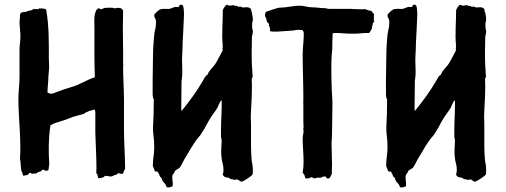

<svg xmlns="http://www.w3.org/2000/svg" viewBox="-20 -759 2191 831"><path d="M59.6 -330.1C59.6 -291 62.5 -252 64.5 -213.9C65.4 -193.4 67.4 -171.9 67.4 -151.4C67.4 -127.9 69.3 -109.4 66.4 -73.2C70.3 -54.7 69.3 -38.1 72.3 -19.5C79.1 -12.7 75.2 -4.9 82 2C88.9 -1 95.7 0 100.6 -2.9C105.5 -5.9 106.4 -11.7 111.3 -11.7C115.2 -11.7 110.4 -6.8 123 -6.8C127.9 -9.8 131.8 -6.8 135.7 -7.8C140.6 -10.7 145.5 -16.6 156.2 -16.6C159.2 -19.5 162.1 -24.4 167 -25.4C171.9 -22.5 173.8 -17.6 188.5 -21.5C192.4 -28.3 190.4 -39.1 193.4 -46.9C189.5 -101.6 189.5 -155.3 198.2 -216.8C209 -221.7 217.8 -227.5 232.4 -230.5C247.1 -235.4 260.7 -239.3 275.4 -245.1C282.2 -248 288.1 -250 294.9 -252.9C295.9 -252.9 342.8 -266.6 343.8 -266.6C348.6 -271.5 357.4 -275.4 371.1 -280.3C377.9 -280.3 382.8 -285.2 390.6 -284.2C393.6 -273.4 392.6 -261.7 392.6 -250C392.6 -227.5 392.6 -207 392.6 -184.6C393.6 -133.8 397.5 -82 397.5 -31.2C397.5 -23.4 396.5 -15.6 396.5 -8.8C405.3 -5.9 400.4 7.8 407.2 12.7C414.1 12.7 418 9.8 424.8 9.8C427.7 8.8 433.6 2 436.5 2C445.3 2 452.1 4.9 460 4.9C468.8 4.9 473.6 -2.9 484.4 -2.9C488.3 -5.9 489.3 -9.8 494.1 -9.8C499 -6.8 504.9 -5.9 510.7 -6.8C513.7 -9.8 515.6 -14.6 516.6 -19.5C519.5 -24.4 521.5 -27.3 521.5 -30.3C521.5 -85 516.6 -139.6 516.6 -195.3V-325.2C516.6 -375 512.7 -421.9 512.7 -471.7C512.7 -474.6 515.6 -472.7 512.7 -484.4C513.7 -534.2 511.7 -583 511.7 -632.8C511.7 -660.2 512.7 -686.5 512.7 -713.9C509.8 -717.8 506.8 -720.7 502.9 -723.6C496.1 -724.6 492.2 -726.6 476.6 -722.7L466.8 -725.6H455.1C448.2 -725.6 436.5 -725.6 429.7 -723.6C426.8 -722.7 427.7 -721.7 417 -718.8C413.1 -719.7 410.2 -721.7 407.2 -724.6C404.3 -719.7 398.4 -718.8 394.5 -711.9C394.5 -705.1 391.6 -703.1 390.6 -698.2C386.7 -678.7 388.7 -657.2 388.7 -637.7C388.7 -567.4 387.7 -496.1 390.6 -424.8C356.4 -414.1 326.2 -392.6 291 -382.8C267.6 -376 244.1 -368.2 221.7 -359.4C214.8 -356.4 209 -353.5 201.2 -353.5C196.3 -353.5 191.4 -355.5 185.5 -358.4C185.5 -380.9 189.5 -405.3 189.5 -427.7C189.5 -435.5 191.4 -442.4 191.4 -450.2C194.3 -468.8 191.4 -487.3 191.4 -505.9C191.4 -576.2 192.4 -648.4 179.7 -717.8C174.8 -722.7 157.2 -722.7 150.4 -722.7C146.5 -722.7 149.4 -716.8 137.7 -719.7C134.8 -719.7 132.8 -718.8 124 -719.7C117.2 -710.9 100.6 -714.8 92.8 -707C85.9 -710 78.1 -705.1 71.3 -704.1C68.4 -699.2 65.4 -699.2 66.4 -684.6C66.4 -677.7 64.5 -672.9 64.5 -666C64.5 -643.6 68.4 -623 68.4 -600.6C68.4 -582 64.5 -563.5 64.5 -543.9C64.5 -504.9 64.5 -464.8 64.5 -425.8C64.5 -393.6 59.6 -362.3 59.6 -330.1Z M641.6 -341.8C641.6 -336.9 642.6 -333 645.5 -330.1V-317.4C645.5 -283.2 644.5 -249 642.6 -214.8C641.6 -200.2 642.6 -184.6 644.5 -169.9C646.5 -155.3 647.5 -139.6 647.5 -124C647.5 -109.4 646.5 -95.7 644.5 -82C642.6 -68.4 641.6 -54.7 641.6 -40C644.5 -34.2 646.5 -29.3 647.5 -26.4C648.4 -23.4 648.4 -19.5 651.4 -17.6C653.3 -16.6 655.3 -15.6 658.2 -16.6C660.2 -17.6 662.1 -16.6 663.1 -14.6C665 -10.7 668.9 -5.9 669.9 -1C670.9 3.9 674.8 8.8 679.7 11.7C680.7 20.5 684.6 26.4 690.4 32.2C695.3 37.1 699.2 43.9 702.1 51.8C710 52.7 714.8 51.8 717.8 50.8L727.5 46.9C728.5 36.1 727.5 27.3 726.6 22.5C725.6 17.6 725.6 12.7 725.6 7.8C725.6 1 727.5 -3.9 730.5 -6.8C733.4 -9.8 736.3 -14.6 737.3 -19.5C744.1 -24.4 749 -28.3 752 -29.3C754.9 -30.3 756.8 -32.2 758.8 -35.2C762.7 -40 765.6 -45.9 768.6 -51.8C771.5 -57.6 774.4 -63.5 777.3 -68.4L804.7 -114.3C812.5 -127.9 831.1 -157.2 842.8 -168.9C845.7 -171.9 847.7 -174.8 849.6 -177.7C861.3 -195.3 871.1 -212.9 880.9 -231.4C890.6 -250 903.3 -266.6 915 -283.2C919.9 -290 923.8 -296.9 926.8 -305.7C929.7 -313.5 933.6 -320.3 938.5 -326.2C939.5 -323.2 939.5 -319.3 939.5 -315.4V-304.7C939.5 -282.2 938.5 -260.7 937.5 -239.3C936.5 -217.8 936.5 -195.3 936.5 -172.9C936.5 -168 936.5 -164.1 937.5 -161.1C938.5 -157.2 939.5 -153.3 939.5 -148.4C939.5 -141.6 938.5 -135.7 938.5 -129.9L937.5 -112.3V-91.8L939.5 -72.3C940.4 -63.5 942.4 -55.7 944.3 -48.8C946.3 -41 947.3 -33.2 947.3 -25.4C947.3 -20.5 947.3 -16.6 946.3 -12.7C945.3 -8.8 944.3 -4.9 944.3 -2C949.2 4.9 954.1 8.8 960.9 8.8C967.8 8.8 973.6 11.7 978.5 16.6C982.4 15.6 985.4 16.6 988.3 17.6C990.2 18.6 992.2 19.5 994.1 19.5C997.1 19.5 999 19.5 1000 18.6C1002 17.6 1003.9 17.6 1005.9 17.6C1008.8 17.6 1012.7 19.5 1015.6 22.5C1018.6 25.4 1022.5 27.3 1025.4 27.3C1032.2 27.3 1073.2 1 1073.2 -4.9C1074.2 -7.8 1074.2 -12.7 1074.2 -18.6C1074.2 -26.4 1074.2 -34.2 1073.2 -42L1069.3 -64.5C1067.4 -86.9 1066.4 -108.4 1066.4 -130.9V-223.6L1065.4 -251C1065.4 -272.5 1067.4 -293.9 1068.4 -316.4C1069.3 -337.9 1070.3 -359.4 1070.3 -380.9C1070.3 -392.6 1070.3 -404.3 1069.3 -416C1070.3 -419.9 1071.3 -423.8 1074.2 -426.8C1073.2 -429.7 1072.3 -436.5 1072.3 -447.3C1070.3 -469.7 1069.3 -492.2 1069.3 -514.6V-537.1L1070.3 -593.8V-602.5L1071.3 -603.5C1073.2 -610.4 1074.2 -617.2 1074.2 -624C1074.2 -627.9 1073.2 -631.8 1072.3 -635.7L1071.3 -636.7V-660.2L1072.3 -662.1C1074.2 -667 1074.2 -672.9 1074.2 -677.7C1074.2 -682.6 1073.2 -687.5 1072.3 -692.4C1071.3 -697.3 1070.3 -702.1 1070.3 -707L1068.4 -708L1066.4 -719.7C1062.5 -724.6 1057.6 -726.6 1052.7 -727.5C1046.9 -727.5 1039.1 -727.5 1029.3 -726.6C1028.3 -727.5 1027.3 -728.5 1025.4 -729.5C1023.4 -730.5 1018.6 -730.5 1010.7 -729.5L1007.8 -732.4C1006.8 -733.4 1002.9 -734.4 996.1 -733.4C995.1 -736.3 992.2 -737.3 988.3 -736.3C984.4 -735.4 979.5 -735.4 974.6 -734.4C971.7 -734.4 969.7 -735.4 967.8 -736.3C965.8 -737.3 962.9 -738.3 960 -738.3C955.1 -733.4 944.3 -720.7 944.3 -712.9C944.3 -688.5 943.4 -664.1 942.4 -638.7C941.4 -614.3 941.4 -586.9 944.3 -557.6C943.4 -552.7 942.4 -547.9 943.4 -543.9V-540L936.5 -527.3C926.8 -508.8 918.9 -492.2 909.2 -478.5C904.3 -471.7 898.4 -465.8 892.6 -459C886.7 -452.1 881.8 -445.3 878.9 -436.5C874 -433.6 869.1 -428.7 866.2 -423.8L857.4 -408.2C831.1 -362.3 798.8 -319.3 765.6 -278.3C764.6 -283.2 764.6 -287.1 764.6 -292V-304.7L765.6 -392.6V-407.2L767.6 -421.9C769.5 -438.5 769.5 -455.1 768.6 -471.7C767.6 -488.3 767.6 -504.9 768.6 -521.5C769.5 -539.1 770.5 -556.6 770.5 -575.2C771.5 -593.8 772.5 -611.3 773.4 -629.9L776.4 -696.3C776.4 -710 775.4 -722.7 772.5 -733.4L768.6 -737.3C766.6 -739.3 764.6 -738.3 761.7 -738.3C757.8 -738.3 754.9 -735.4 753.9 -728.5C743.2 -729.5 735.4 -729.5 730.5 -726.6C724.6 -723.6 718.8 -722.7 712.9 -720.7C710 -719.7 706.1 -719.7 702.1 -720.7H691.4C672.9 -720.7 668.9 -717.8 656.2 -705.1L651.4 -700.2C648.4 -697.3 647.5 -695.3 647.5 -693.4C647.5 -688.5 648.4 -683.6 651.4 -679.7C654.3 -675.8 655.3 -669.9 655.3 -663.1C655.3 -652.3 654.3 -641.6 651.4 -630.9C648.4 -620.1 647.5 -608.4 646.5 -597.7C642.6 -557.6 641.6 -516.6 641.6 -476.6C640.6 -436.5 640.6 -395.5 640.6 -355.5C640.6 -350.6 640.6 -345.7 641.6 -341.8Z M1133.8 -671.9C1133.8 -661.1 1144.5 -658.2 1144.5 -654.3C1144.5 -651.4 1140.6 -654.3 1148.4 -638.7V-626C1151.4 -623 1155.3 -622.1 1160.2 -622.1C1164.1 -622.1 1164.1 -623 1179.7 -622.1C1203.1 -623 1225.6 -626 1250 -627C1256.8 -628.9 1263.7 -629.9 1270.5 -629.9C1277.3 -629.9 1282.2 -628.9 1289.1 -628.9C1292 -626 1294.9 -618.2 1294.9 -614.3C1294.9 -583 1290 -551.8 1290 -521.5C1290 -459 1293 -398.4 1293 -335.9C1293 -323.2 1292 -309.6 1293 -297.9C1293 -275.4 1293 -252.9 1293 -230.5C1293 -222.7 1293.9 -214.8 1293.9 -207C1293.9 -204.1 1291 -205.1 1293.9 -194.3C1293.9 -181.6 1290 -169.9 1290 -159.2C1290 -125 1293.9 -93.8 1293.9 -59.6C1293.9 -43 1293 -30.3 1290 -11.7C1293 -8.8 1295.9 -3.9 1297.9 -1C1300.8 3.9 1296.9 8.8 1304.7 13.7C1312.5 13.7 1321.3 11.7 1328.1 7.8C1335 7.8 1333 13.7 1340.8 12.7C1349.6 12.7 1350.6 9.8 1353.5 9.8C1357.4 9.8 1362.3 9.8 1366.2 10.7C1374 7.8 1377.9 3.9 1389.6 4.9C1392.6 7.8 1388.7 10.7 1397.5 13.7C1410.2 13.7 1409.2 4.9 1416 -5.9C1416 -20.5 1417 -34.2 1417 -48.8C1417 -79.1 1415 -108.4 1415 -138.7C1415 -153.3 1417 -164.1 1417 -178.7C1417 -222.7 1418.9 -266.6 1418.9 -310.5C1418.9 -330.1 1417 -347.7 1416 -367.2C1414.1 -405.3 1414.1 -441.4 1414.1 -477.5C1414.1 -494.1 1415 -509.8 1416 -526.4C1416 -533.2 1418 -540 1418 -546.9C1418 -570.3 1418.9 -592.8 1419.9 -615.2C1426.8 -616.2 1431.6 -616.2 1436.5 -616.2C1457 -616.2 1475.6 -613.3 1495.1 -613.3C1502.9 -613.3 1509.8 -613.3 1517.6 -613.3C1533.2 -613.3 1549.8 -616.2 1564.5 -616.2H1577.1C1584 -623 1585.9 -628.9 1589.8 -635.7C1588.9 -644.5 1593.8 -650.4 1593.8 -658.2L1600.6 -668C1600.6 -670.9 1595.7 -666 1598.6 -681.6C1598.6 -688.5 1596.7 -693.4 1599.6 -698.2C1592.8 -701.2 1591.8 -708 1586.9 -711.9C1575.2 -711.9 1567.4 -718.8 1556.6 -719.7C1553.7 -718.8 1550.8 -718.8 1545.9 -718.8C1543 -718.8 1501 -719.7 1499 -720.7H1404.3C1396.5 -720.7 1390.6 -723.6 1387.7 -723.6C1367.2 -723.6 1348.6 -727.5 1328.1 -727.5C1313.5 -727.5 1294.9 -734.4 1276.4 -734.4C1256.8 -734.4 1234.4 -729.5 1214.8 -727.5C1206.1 -726.6 1196.3 -726.6 1187.5 -725.6C1179.7 -724.6 1135.7 -710 1129.9 -707C1127.9 -701.2 1127 -696.3 1127 -691.4C1127 -686.5 1132.8 -682.6 1133.8 -671.9Z M1651.4 -341.8C1651.4 -336.9 1652.3 -333 1655.3 -330.1V-317.4C1655.3 -283.2 1654.3 -249 1652.3 -214.8C1651.4 -200.2 1652.3 -184.6 1654.3 -169.9C1656.2 -155.3 1657.2 -139.6 1657.2 -124C1657.2 -109.4 1656.2 -95.7 1654.3 -82C1652.3 -68.4 1651.4 -54.7 1651.4 -40C1654.3 -34.2 1656.2 -29.3 1657.2 -26.4C1658.2 -23.4 1658.2 -19.5 1661.1 -17.6C1663.1 -16.6 1665 -15.6 1668 -16.6C1669.9 -17.6 1671.9 -16.6 1672.9 -14.6C1674.8 -10.7 1678.7 -5.9 1679.7 -1C1680.7 3.9 1684.6 8.8 1689.5 11.7C1690.4 20.5 1694.3 26.4 1700.2 32.2C1705.1 37.1 1709 43.9 1711.9 51.8C1719.7 52.7 1724.6 51.8 1727.5 50.8L1737.3 46.9C1738.3 36.1 1737.3 27.3 1736.3 22.5C1735.4 17.6 1735.4 12.7 1735.4 7.8C1735.4 1 1737.3 -3.9 1740.2 -6.8C1743.2 -9.8 1746.1 -14.6 1747.1 -19.5C1753.9 -24.4 1758.8 -28.3 1761.7 -29.3C1764.6 -30.3 1766.6 -32.2 1768.6 -35.2C1772.5 -40 1775.4 -45.9 1778.3 -51.8C1781.2 -57.6 1784.2 -63.5 1787.1 -68.4L1814.5 -114.3C1822.3 -127.9 1840.8 -157.2 1852.5 -168.9C1855.5 -171.9 1857.4 -174.8 1859.4 -177.7C1871.1 -195.3 1880.9 -212.9 1890.6 -231.4C1900.4 -250 1913.1 -266.6 1924.8 -283.2C1929.7 -290 1933.6 -296.9 1936.5 -305.7C1939.5 -313.5 1943.4 -320.3 1948.2 -326.2C1949.2 -323.2 1949.2 -319.3 1949.2 -315.4V-304.7C1949.2 -282.2 1948.2 -260.7 1947.3 -239.3C1946.3 -217.8 1946.3 -195.3 1946.3 -172.9C1946.3 -168 1946.3 -164.1 1947.3 -161.1C1948.2 -157.2 1949.2 -153.3 1949.2 -148.4C1949.2 -141.6 1948.2 -135.7 1948.2 -129.9L1947.3 -112.3V-91.8L1949.2 -72.3C1950.2 -63.5 1952.1 -55.7 1954.1 -48.8C1956.1 -41 1957 -33.2 1957 -25.4C1957 -20.5 1957 -16.6 1956.1 -12.7C1955.1 -8.8 1954.1 -4.9 1954.1 -2C1959 4.9 1963.9 8.8 1970.7 8.8C1977.5 8.8 1983.4 11.7 1988.3 16.6C1992.2 15.6 1995.1 16.6 1998 17.6C2000 18.6 2002 19.5 2003.9 19.5C2006.8 19.5 2008.8 19.5 2009.8 18.6C2011.7 17.6 2013.7 17.6 2015.6 17.6C2018.6 17.6 2022.5 19.5 2025.4 22.5C2028.3 25.4 2032.2 27.3 2035.2 27.3C2042 27.3 2083 1 2083 -4.9C2084 -7.8 2084 -12.7 2084 -18.6C2084 -26.4 2084 -34.2 2083 -42L2079.1 -64.5C2077.1 -86.9 2076.2 -108.4 2076.2 -130.9V-223.6L2075.2 -251C2075.2 -272.5 2077.1 -293.9 2078.1 -316.4C2079.1 -337.9 2080.1 -359.4 2080.1 -380.9C2080.1 -392.6 2080.1 -404.3 2079.1 -416C2080.1 -419.9 2081.1 -423.8 2084 -426.8C2083 -429.7 2082 -436.5 2082 -447.3C2080.1 -469.7 2079.1 -492.2 2079.1 -514.6V-537.1L2080.1 -593.8V-602.5L2081.1 -603.5C2083 -610.4 2084 -617.2 2084 -624C2084 -627.9 2083 -631.8 2082 -635.7L2081.1 -636.7V-660.2L2082 -662.1C2084 -667 2084 -672.9 2084 -677.7C2084 -682.6 2083 -687.5 2082 -692.4C2081.1 -697.3 2080.1 -702.1 2080.1 -707L2078.1 -708L2076.2 -719.7C2072.3 -724.6 2067.4 -726.6 2062.5 -727.5C2056.6 -727.5 2048.8 -727.5 2039.1 -726.6C2038.1 -727.5 2037.1 -728.5 2035.2 -729.5C2033.2 -730.5 2028.3 -730.5 2020.5 -729.5L2017.6 -732.4C2016.6 -733.4 2012.7 -734.4 2005.9 -733.4C2004.9 -736.3 2002 -737.3 1998 -736.3C1994.1 -735.4 1989.3 -735.4 1984.4 -734.4C1981.4 -734.4 1979.5 -735.4 1977.5 -736.3C1975.6 -737.3 1972.7 -738.3 1969.7 -738.3C1964.8 -733.4 1954.1 -720.7 1954.1 -712.9C1954.1 -688.5 1953.1 -664.1 1952.1 -638.7C1951.2 -614.3 1951.2 -586.9 1954.1 -557.6C1953.1 -552.7 1952.1 -547.9 1953.1 -543.9V-540L1946.3 -527.3C1936.5 -508.8 1928.7 -492.2 1918.9 -478.5C1914.1 -471.7 1908.2 -465.8 1902.3 -459C1896.5 -452.1 1891.6 -445.3 1888.7 -436.5C1883.8 -433.6 1878.9 -428.7 1876 -423.8L1867.2 -408.2C1840.8 -362.3 1808.6 -319.3 1775.4 -278.3C1774.4 -283.2 1774.4 -287.1 1774.4 -292V-304.7L1775.4 -392.6V-407.2L1777.3 -421.9C1779.3 -438.5 1779.3 -455.1 1778.3 -471.7C1777.3 -488.3 1777.3 -504.9 1778.3 -521.5C1779.3 -539.1 1780.3 -556.6 1780.3 -575.2C1781.2 -593.8 1782.2 -611.3 1783.2 -629.9L1786.1 -696.3C1786.1 -710 1785.2 -722.7 1782.2 -733.4L1778.3 -737.3C1776.4 -739.3 1774.4 -738.3 1771.5 -738.3C1767.6 -738.3 1764.6 -735.4 1763.7 -728.5C1752.9 -729.5 1745.1 -729.5 1740.2 -726.6C1734.4 -723.6 1728.5 -722.7 1722.7 -720.7C1719.7 -719.7 1715.8 -719.7 1711.9 -720.7H1701.2C1682.6 -720.7 1678.7 -717.8 1666 -705.1L1661.1 -700.2C1658.2 -697.3 1657.2 -695.3 1657.2 -693.4C1657.2 -688.5 1658.2 -683.6 1661.1 -679.7C1664.1 -675.8 1665 -669.9 1665 -663.1C1665 -652.3 1664.1 -641.6 1661.1 -630.9C1658.2 -620.1 1657.2 -608.4 1656.2 -597.7C1652.3 -557.6 1651.4 -516.6 1651.4 -476.6C1650.4 -436.5 1650.4 -395.5 1650.4 -355.5C1650.4 -350.6 1650.4 -345.7 1651.4 -341.8Z"/></svg>

Font: Caesar Dressing Cyrillic
Style: Regular
Weight: 400
Designer: Dathan Boardman
Foundry: Open Window
Version: Version 1.00;July 2, 2020;FontCreator 13.0.0.2642 64-bit